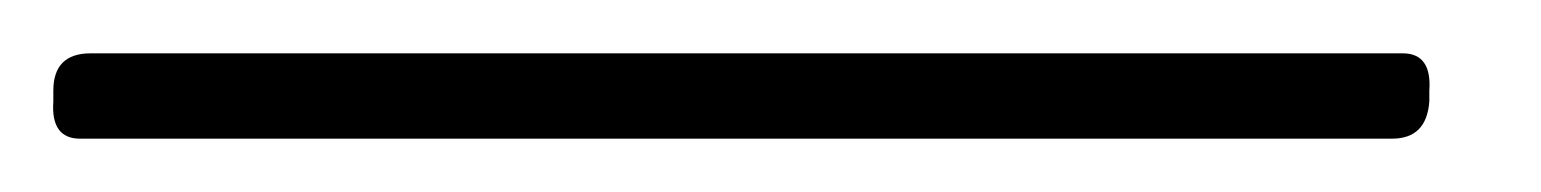

<svg xmlns="http://www.w3.org/2000/svg" viewBox="-76 74 578 72"><path d="M-46 126Q-57 126 -56 112V108Q-56 94 -42 94H450Q461 94 460 108V112Q459 126 446 126Z"/></svg>

Font: Asap Semi Condensed Semi Condensed Thin
Style: Italic
Weight: 100
Width: 4
Italic angle: -6°
Designer: Pablo Cosgaya
Foundry: Omnibus-Type
Version: Version 3.001; ttfautohint (v1.8.4.7-5d5b)